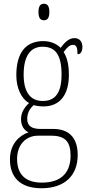

<svg xmlns="http://www.w3.org/2000/svg" viewBox="-20 -762 474 1023"><path d="M214 -654C231 -654 243 -664 243 -698C243 -732 231 -742 214 -742C197 -742 185 -732 185 -698C185 -664 197 -654 214 -654ZM201 241C327 241 394 171 394 64C394 -19 356 -75 263 -75H196C152 -75 125 -89 125 -128C125 -163 141 -185 159 -202C170 -198 196 -195 211 -195C302 -195 347 -260 347 -363C347 -424 335 -459 319 -485C339 -511 352 -523 369 -523C388 -523 393 -507 393 -473C411 -473 419 -489 419 -513C419 -538 405 -559 377 -559C343 -559 320 -529 303 -507C284 -527 251 -543 211 -543C118 -543 67 -482 67 -361C67 -295 92 -237 135 -213C114 -194 92 -165 92 -128C92 -88 111 -67 132 -57C87 -42 33 2 33 87C33 181 86 241 201 241ZM208 -224C142 -224 106 -271 106 -364C106 -468 145 -513 207 -513C273 -513 308 -473 308 -365C308 -268 275 -224 208 -224ZM203 211C103 211 71 154 71 85C71 7 120 -39 182 -39H253C328 -39 356 -6 356 67C356 152 312 211 203 211Z"/></svg>

Font: Noto Serif Hebrew Condensed ExtraLight
Style: Regular
Weight: 200
Width: 3
Designer: Monotype Design Team
Foundry: Monotype Imaging Inc.
Version: Version 2.004